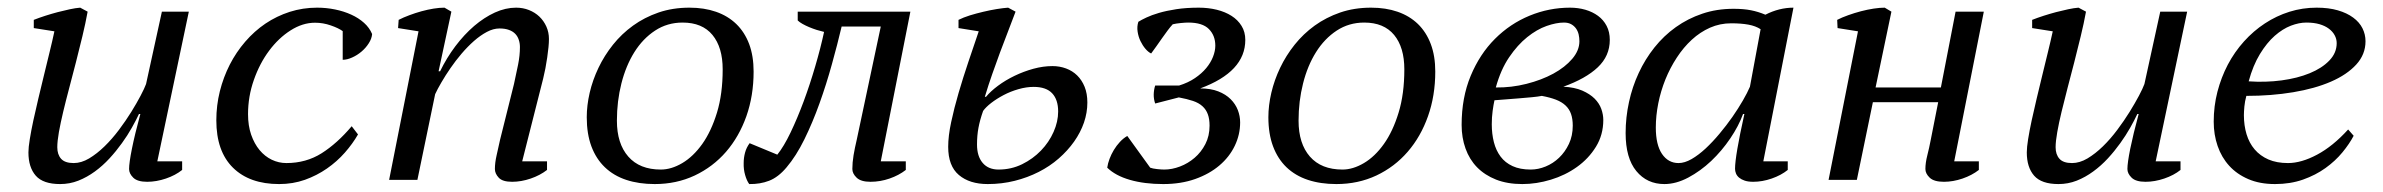

<svg xmlns="http://www.w3.org/2000/svg" viewBox="-20 -460 6094 491"><path d="M445.8 -47.4V-25.4Q428.7 -11.7 404.3 -3.4Q379.9 4.9 356.4 4.9Q331.5 4.9 320.8 -5.6Q310.1 -16.1 310.1 -27.8Q310.1 -43.5 317.4 -79.8Q324.7 -116.2 338.9 -168.5H335.4Q328.1 -152.8 317.1 -133.3Q306.2 -113.8 291.7 -93.8Q277.3 -73.7 260 -54.9Q242.7 -36.1 222.7 -21.5Q202.6 -6.8 180.4 2Q158.2 10.7 133.8 10.7Q90.3 10.7 71.5 -10.7Q52.7 -32.2 52.7 -70.3Q52.7 -83 56.2 -104.2Q59.6 -125.5 65.2 -151.6Q70.8 -177.7 77.9 -207.3Q85 -236.8 92.3 -267.1Q99.6 -297.4 106.7 -326.2Q113.8 -355 119.1 -379.9L66.4 -388.2V-409.2Q80.1 -414.6 95.9 -419.7Q111.8 -424.8 127.7 -429Q143.6 -433.1 158.4 -436.3Q173.3 -439.5 185.1 -440.4L204.1 -430.2Q198.7 -400.4 190.7 -367.2Q182.6 -334 174.1 -300.5Q165.5 -267.1 157 -234.9Q148.4 -202.6 141.6 -174.1Q134.8 -145.5 130.6 -122.1Q126.5 -98.6 126.5 -83.5Q126.5 -64.9 136.2 -54Q146 -43 168.5 -43Q188 -43 208 -54.9Q228 -66.9 247.3 -85.7Q266.6 -104.5 284.2 -127.9Q301.8 -151.4 315.7 -173.8Q329.6 -196.3 339.6 -215.3Q349.6 -234.4 353.5 -245.1L394 -430.2H462.9L382.3 -47.4Z M895.5 -116.2Q881.8 -92.3 861.8 -69.6Q841.8 -46.9 816.2 -29.1Q790.5 -11.2 759.8 -0.2Q729 10.7 693.8 10.7Q618.2 10.7 575.7 -31.2Q533.2 -73.2 533.2 -152.3Q533.2 -190.4 542.2 -226.6Q551.3 -262.7 567.6 -294.7Q584 -326.7 607.2 -353.5Q630.4 -380.4 658.9 -399.7Q687.5 -418.9 720.9 -429.7Q754.4 -440.4 791 -440.4Q814.5 -440.4 836.9 -435.8Q859.4 -431.2 878.2 -422.6Q897 -414.1 910.9 -401.6Q924.8 -389.2 931.6 -373Q930.7 -361.3 923.1 -349.4Q915.5 -337.4 904.5 -328.1Q893.6 -318.8 880.6 -313Q867.7 -307.1 856.4 -307.1V-380.4Q845.7 -388.2 825.9 -395Q806.2 -401.9 785.6 -401.9Q753.9 -401.9 723.1 -382.3Q692.4 -362.8 668.2 -330.3Q644 -297.9 629.2 -255.6Q614.3 -213.4 614.3 -168Q614.3 -138.7 622.3 -115.5Q630.4 -92.3 643.8 -76.2Q657.2 -60.1 675 -51.5Q692.9 -43 712.4 -43Q762.7 -43 802.5 -68.1Q842.3 -93.3 879.4 -137.2Z M1294.4 -245.1Q1300.3 -271.5 1304.9 -294.7Q1309.6 -317.9 1309.6 -339.8Q1309.6 -349.6 1306.6 -358.4Q1303.7 -367.2 1297.6 -373.5Q1291.5 -379.9 1281.5 -383.5Q1271.5 -387.2 1257.3 -387.2Q1241.7 -387.2 1225.1 -378.4Q1208.5 -369.6 1192.1 -355.2Q1175.8 -340.8 1160.4 -322.8Q1145 -304.7 1132.1 -285.9Q1119.1 -267.1 1108.9 -249.5Q1098.6 -231.9 1092.8 -219.2L1047.4 0H975.1L1050.3 -379.9L998 -388.2L999.5 -409.2Q1011.7 -415.5 1026.9 -421.1Q1042 -426.8 1057.9 -431.2Q1073.7 -435.5 1088.9 -438Q1104 -440.4 1116.7 -440.4L1134.3 -430.2L1101.6 -277.8H1105.5Q1122.1 -312 1144.5 -341.8Q1167 -371.6 1192.6 -393.6Q1218.3 -415.5 1245.6 -428Q1272.9 -440.4 1299.8 -440.4Q1317.4 -440.4 1332.8 -434.3Q1348.1 -428.2 1359.4 -417.5Q1370.6 -406.7 1377.2 -392.1Q1383.8 -377.4 1383.8 -360.4Q1383.8 -351.1 1382.6 -338.9Q1381.3 -326.7 1379.4 -313Q1377.4 -299.3 1374.8 -285.4Q1372.1 -271.5 1369.1 -259.3L1315.4 -47.4H1378.9V-25.4Q1361.3 -11.7 1337.2 -3.4Q1313 4.9 1289.6 4.9Q1265.1 4.9 1255.4 -5.6Q1245.6 -16.1 1245.6 -27.8Q1245.6 -43.9 1250 -63Q1254.4 -82 1258.8 -102.5Z M1480.5 -160.2Q1480.5 -190.4 1488 -222.9Q1495.6 -255.4 1510.5 -286.6Q1525.4 -317.9 1547.6 -345.7Q1569.8 -373.5 1598.9 -394.5Q1627.9 -415.5 1664.1 -428Q1700.2 -440.4 1743.2 -440.4Q1780.8 -440.4 1811 -429.9Q1841.3 -419.4 1862.8 -398.7Q1884.3 -377.9 1895.8 -347.4Q1907.2 -316.9 1907.2 -276.9Q1907.2 -215.3 1888.7 -162.8Q1870.1 -110.4 1836.7 -71.8Q1803.2 -33.2 1756.6 -11.2Q1710 10.7 1654.3 10.7Q1613.8 10.7 1581.5 0Q1549.3 -10.7 1526.9 -32.2Q1504.4 -53.7 1492.4 -85.7Q1480.5 -117.7 1480.5 -160.2ZM1725.6 -402.3Q1686.5 -402.3 1655.3 -381.8Q1624 -361.3 1602.3 -326.7Q1580.6 -292 1569.1 -246.6Q1557.6 -201.2 1557.6 -151.4Q1557.6 -92.8 1586.7 -59.6Q1615.7 -26.4 1669.9 -26.4Q1696.8 -26.4 1724.9 -43Q1752.9 -59.6 1775.9 -91.8Q1798.8 -124 1813.5 -171.9Q1828.1 -219.7 1828.1 -282.7Q1828.1 -338.9 1802 -370.6Q1775.9 -402.3 1725.6 -402.3Z M2232.4 -392.1H2132.3Q2121.6 -346.7 2107.4 -295.7Q2093.3 -244.6 2075.7 -195.6Q2058.1 -146.5 2037.1 -103.8Q2016.1 -61 1991.2 -31.7Q1970.2 -6.8 1947 2.2Q1923.8 11.2 1896 10.7Q1889.6 2 1885.5 -12.5Q1881.3 -26.9 1881.8 -43Q1881.8 -56.6 1885.3 -69.6Q1888.7 -82.5 1897 -93.8L1967.8 -64.5Q1984.4 -85 2001.7 -121.1Q2019 -157.2 2035.2 -200.7Q2051.3 -244.1 2064.9 -290.8Q2078.6 -337.4 2087.4 -378.4Q2078.6 -380.4 2068.6 -383.5Q2058.6 -386.7 2049.3 -390.6Q2040 -394.5 2032.2 -398.9Q2024.4 -403.3 2020 -407.7V-430.2H2308.1L2232.4 -47.4H2296.4V-25.4Q2278.8 -11.7 2254.9 -3.4Q2231 4.9 2206.1 4.9Q2181.6 4.9 2170.7 -5.6Q2159.7 -16.1 2159.7 -27.8Q2159.7 -43.9 2162.8 -63Q2166 -82 2170.9 -102.5Z M2494.1 -176.3Q2485.8 -152.8 2482.2 -133.1Q2478.5 -113.3 2478.5 -90.3Q2478.5 -60.5 2492.9 -43.5Q2507.3 -26.4 2533.7 -26.4Q2565.9 -26.4 2593.8 -40Q2621.6 -53.7 2642.1 -75Q2662.6 -96.2 2674.3 -122.6Q2686 -148.9 2686 -174.8Q2686 -205.1 2670.7 -221.4Q2655.3 -237.8 2623.5 -237.8Q2604.5 -237.8 2584.2 -231.9Q2564 -226.1 2546.4 -216.8Q2528.8 -207.5 2514.9 -196.8Q2501 -186 2494.1 -176.3ZM2501.5 -212.4Q2513.2 -226.6 2532.2 -240.7Q2551.3 -254.9 2574.5 -266.1Q2597.7 -277.3 2622.8 -284.2Q2647.9 -291 2671.4 -291Q2689.9 -291 2706.3 -284.9Q2722.7 -278.8 2734.6 -267.1Q2746.6 -255.4 2753.7 -238Q2760.7 -220.7 2760.7 -197.8Q2760.7 -171.9 2752 -146.5Q2743.2 -121.1 2726.8 -97.9Q2710.4 -74.7 2687.5 -54.7Q2664.6 -34.7 2636.2 -20.3Q2607.9 -5.9 2575 2.4Q2542 10.7 2505.9 10.7Q2459.5 10.7 2432.1 -12.5Q2404.8 -35.6 2404.8 -84.5Q2404.8 -112.3 2412.4 -147.7Q2419.9 -183.1 2431.4 -222.4Q2442.9 -261.7 2456.5 -302Q2470.2 -342.3 2482.9 -379.9L2431.2 -388.2V-409.2Q2443.8 -415.5 2460.4 -420.7Q2477.1 -425.8 2494.6 -429.9Q2512.2 -434.1 2528.8 -436.8Q2545.4 -439.5 2558.1 -440.4L2577.1 -430.2Q2566.9 -402.8 2556.9 -377.2Q2546.9 -351.6 2537.1 -325.2Q2527.3 -298.8 2517.6 -271Q2507.8 -243.2 2498.5 -212.4Z M2811.5 -31.2Q2813 -42 2817.4 -53.7Q2821.8 -65.4 2828.4 -76.4Q2835 -87.4 2843.8 -96.9Q2852.5 -106.4 2862.8 -112.3L2921.4 -31.2Q2927.7 -28.8 2939 -27.6Q2950.2 -26.4 2957.5 -26.4Q2977.1 -26.4 2997.6 -34.2Q3018.1 -42 3034.9 -56.4Q3051.8 -70.8 3062.5 -91.6Q3073.2 -112.3 3073.2 -138.7Q3073.2 -155.8 3068.8 -167.7Q3064.5 -179.7 3055.2 -188.2Q3045.9 -196.8 3030.8 -201.9Q3015.6 -207 2994.6 -210.9L2934.1 -195.3Q2930.2 -206.5 2930.4 -218.5Q2930.7 -230.5 2934.1 -241.2H2995.1Q3018.6 -248.5 3035.9 -260.3Q3053.2 -272 3064.7 -285.9Q3076.2 -299.8 3082 -314.7Q3087.9 -329.6 3087.9 -343.3Q3087.9 -369.1 3071.5 -385.7Q3055.2 -402.3 3018.6 -402.3Q3011.7 -402.3 2999.5 -401.1Q2987.3 -399.9 2979 -397.9Q2972.7 -391.1 2965.8 -381.8Q2959 -372.6 2951.7 -362.3Q2944.3 -352.1 2937.3 -341.8Q2930.2 -331.5 2923.8 -323.2Q2916.5 -326.7 2909.2 -335.2Q2901.9 -343.8 2896.5 -355Q2891.1 -366.2 2889.2 -379.2Q2887.2 -392.1 2891.1 -404.3Q2898.9 -409.2 2911.9 -415.3Q2924.8 -421.4 2943.8 -427Q2962.9 -432.6 2988.3 -436.5Q3013.7 -440.4 3045.9 -440.4Q3069.8 -440.4 3091.6 -435.1Q3113.3 -429.7 3129.4 -419.4Q3145.5 -409.2 3155 -393.8Q3164.6 -378.4 3164.6 -357.9Q3164.6 -276.4 3049.3 -233.9Q3076.2 -233.9 3095.5 -226.3Q3114.7 -218.8 3127.2 -206.3Q3139.6 -193.8 3145.5 -178.5Q3151.4 -163.1 3151.4 -147Q3151.4 -115.7 3137.7 -87.2Q3124 -58.6 3098.4 -36.9Q3072.8 -15.1 3036.4 -2.2Q3000 10.7 2954.6 10.7Q2906.7 10.7 2869.6 0Q2832.5 -10.7 2811.5 -31.2Z M3223.6 -160.2Q3223.6 -190.4 3231.2 -222.9Q3238.8 -255.4 3253.7 -286.6Q3268.6 -317.9 3290.8 -345.7Q3313 -373.5 3342 -394.5Q3371.1 -415.5 3407.2 -428Q3443.4 -440.4 3486.3 -440.4Q3523.9 -440.4 3554.2 -429.9Q3584.5 -419.4 3606 -398.7Q3627.4 -377.9 3638.9 -347.4Q3650.4 -316.9 3650.4 -276.9Q3650.4 -215.3 3631.8 -162.8Q3613.3 -110.4 3579.8 -71.8Q3546.4 -33.2 3499.8 -11.2Q3453.1 10.7 3397.5 10.7Q3356.9 10.7 3324.7 0Q3292.5 -10.7 3270 -32.2Q3247.6 -53.7 3235.6 -85.7Q3223.6 -117.7 3223.6 -160.2ZM3468.8 -402.3Q3429.7 -402.3 3398.4 -381.8Q3367.2 -361.3 3345.5 -326.7Q3323.7 -292 3312.3 -246.6Q3300.8 -201.2 3300.8 -151.4Q3300.8 -92.8 3329.8 -59.6Q3358.9 -26.4 3413.1 -26.4Q3439.9 -26.4 3468 -43Q3496.1 -59.6 3519 -91.8Q3542 -124 3556.6 -171.9Q3571.3 -219.7 3571.3 -282.7Q3571.3 -338.9 3545.2 -370.6Q3519 -402.3 3468.8 -402.3Z M4096.7 -357.9Q4096.7 -316.9 4065.9 -287.8Q4035.2 -258.8 3978 -238.3Q4006.8 -236.8 4026.4 -228.3Q4045.9 -219.7 4057.9 -207.8Q4069.8 -195.8 4075 -181.4Q4080.1 -167 4080.1 -153.3Q4080.1 -115.2 4061.3 -84.7Q4042.5 -54.2 4012.7 -33Q3982.9 -11.7 3946 -0.5Q3909.2 10.7 3873 10.7Q3835 10.7 3805.9 -0.7Q3776.9 -12.2 3757.3 -32.2Q3737.8 -52.2 3727.8 -80.1Q3717.8 -107.9 3717.8 -140.6Q3717.8 -210.4 3741 -266.1Q3764.2 -321.8 3803 -360.6Q3841.8 -399.4 3891.6 -419.9Q3941.4 -440.4 3995.1 -440.4Q4015.6 -440.4 4034.2 -435.1Q4052.7 -429.7 4066.7 -419.4Q4080.6 -409.2 4088.6 -393.8Q4096.7 -378.4 4096.7 -357.9ZM4002 -138.7Q4002 -155.8 3997.6 -168.5Q3993.2 -181.2 3983.6 -190.2Q3974.1 -199.2 3959 -205.1Q3943.8 -210.9 3922.9 -214.8Q3913.6 -212.9 3897.7 -211.4Q3881.8 -210 3864.5 -208.5Q3847.2 -207 3830.3 -205.8Q3813.5 -204.6 3801.8 -203.6Q3799.3 -192.4 3797.1 -176.3Q3794.9 -160.2 3794.9 -142.1Q3794.9 -117.7 3800.3 -96.4Q3805.7 -75.2 3817.4 -59.6Q3829.1 -43.9 3848.1 -35.2Q3867.2 -26.4 3894.5 -26.4Q3913.6 -26.4 3932.6 -34.2Q3951.7 -42 3967 -56.6Q3982.4 -71.3 3992.2 -92Q4002 -112.8 4002 -138.7ZM3979.5 -402.3Q3960 -402.3 3935.1 -393.6Q3910.2 -384.8 3885.5 -365Q3860.8 -345.2 3839.4 -313.7Q3817.9 -282.2 3805.2 -236.3Q3845.2 -235.8 3883.8 -245.6Q3922.4 -255.4 3952.4 -271.7Q3982.4 -288.1 4000.7 -309.6Q4019 -331.1 4019 -354.5Q4019 -363.3 4017.1 -371.8Q4015.1 -380.4 4010.3 -387.2Q4005.4 -394 3997.8 -398.2Q3990.2 -402.3 3979.5 -402.3Z M4272.5 -43Q4288.1 -43 4305.9 -53.2Q4323.7 -63.5 4341.8 -80.3Q4359.9 -97.2 4377.4 -118.2Q4395 -139.2 4410.2 -160.9Q4425.3 -182.6 4437 -202.9Q4448.7 -223.1 4455.1 -238.3L4482.4 -385.3Q4469.7 -393.6 4451.2 -397Q4432.6 -400.4 4407.2 -400.4Q4378.4 -400.4 4353 -389.2Q4327.6 -377.9 4306.4 -358.4Q4285.2 -338.9 4268.1 -312.7Q4251 -286.6 4239 -257.1Q4227.1 -227.5 4220.7 -195.8Q4214.4 -164.1 4214.4 -133.8Q4214.4 -89.8 4230.2 -66.4Q4246.1 -43 4272.5 -43ZM4437.5 -168.5Q4426.3 -137.7 4404.8 -106Q4383.3 -74.2 4356 -48.3Q4328.6 -22.5 4297.4 -5.9Q4266.1 10.7 4236.3 10.7Q4191.9 10.7 4164.6 -22.5Q4137.2 -55.7 4137.2 -119.6Q4137.2 -159.7 4145.8 -199Q4154.3 -238.3 4170.7 -273.4Q4187 -308.6 4210.9 -338.6Q4234.9 -368.7 4265.6 -390.6Q4296.4 -412.6 4333.3 -425Q4370.1 -437.5 4413.1 -437.5Q4439 -437.5 4457.5 -433.8Q4476.1 -430.2 4494.6 -422.4Q4529.8 -440.4 4566.4 -440.4L4489.3 -47.4H4551.8V-25.4Q4534.7 -11.7 4510.7 -3.4Q4486.8 4.9 4463.4 4.9Q4450.7 4.9 4441.9 2Q4433.1 -1 4427.5 -5.6Q4421.9 -10.3 4419.4 -16.4Q4417 -22.5 4417 -28.3Q4417 -61 4440.9 -168.5Z M5053.2 -430.2 4977.5 -47.4H5040.5V-25.4Q5022.9 -11.7 4998.8 -3.4Q4974.6 4.9 4951.2 4.9Q4925.8 4.9 4914.8 -5.6Q4903.8 -16.1 4903.8 -27.8Q4903.8 -43.5 4908.7 -62.7Q4913.6 -82 4917.5 -102.5L4936.5 -198.7H4769.5L4728.5 0H4656.2L4731.4 -379.9L4679.2 -388.2L4678.2 -409.2Q4690.4 -415.5 4706.3 -421.1Q4722.2 -426.8 4738.8 -431.2Q4755.4 -435.5 4771.5 -438Q4787.6 -440.4 4799.8 -440.4L4816.9 -430.2L4776.4 -236.3H4943.4L4981 -430.2Z M5556.2 -47.4V-25.4Q5539.1 -11.7 5514.6 -3.4Q5490.2 4.9 5466.8 4.9Q5441.9 4.9 5431.2 -5.6Q5420.4 -16.1 5420.4 -27.8Q5420.4 -43.5 5427.7 -79.8Q5435.1 -116.2 5449.2 -168.5H5445.8Q5438.5 -152.8 5427.5 -133.3Q5416.5 -113.8 5402.1 -93.8Q5387.7 -73.7 5370.4 -54.9Q5353 -36.1 5333 -21.5Q5313 -6.8 5290.8 2Q5268.6 10.7 5244.1 10.7Q5200.7 10.7 5181.9 -10.7Q5163.1 -32.2 5163.1 -70.3Q5163.1 -83 5166.5 -104.2Q5169.9 -125.5 5175.5 -151.6Q5181.2 -177.7 5188.2 -207.3Q5195.3 -236.8 5202.6 -267.1Q5210 -297.4 5217 -326.2Q5224.1 -355 5229.5 -379.9L5176.8 -388.2V-409.2Q5190.4 -414.6 5206.3 -419.7Q5222.2 -424.8 5238 -429Q5253.9 -433.1 5268.8 -436.3Q5283.7 -439.5 5295.4 -440.4L5314.5 -430.2Q5309.1 -400.4 5301 -367.2Q5293 -334 5284.4 -300.5Q5275.9 -267.1 5267.3 -234.9Q5258.8 -202.6 5252 -174.1Q5245.1 -145.5 5241 -122.1Q5236.8 -98.6 5236.8 -83.5Q5236.8 -64.9 5246.6 -54Q5256.3 -43 5278.8 -43Q5298.3 -43 5318.4 -54.9Q5338.4 -66.9 5357.7 -85.7Q5377 -104.5 5394.5 -127.9Q5412.1 -151.4 5426 -173.8Q5439.9 -196.3 5450 -215.3Q5460 -234.4 5463.9 -245.1L5504.4 -430.2H5573.2L5492.7 -47.4Z M5999 -112.8Q5988.3 -92.3 5970.2 -70.3Q5952.1 -48.3 5927 -30.3Q5901.9 -12.2 5869.4 -0.7Q5836.9 10.7 5797.9 10.7Q5758.8 10.7 5729.5 -2Q5700.2 -14.6 5680.7 -36.1Q5661.1 -57.6 5651.1 -86.7Q5641.1 -115.7 5641.1 -148.9Q5641.1 -188.5 5650.6 -225.3Q5660.2 -262.2 5677.2 -294.7Q5694.3 -327.1 5718.5 -354Q5742.7 -380.9 5772 -400.1Q5801.3 -419.4 5834.7 -429.9Q5868.2 -440.4 5904.3 -440.4Q5935.1 -440.4 5958.5 -433.6Q5981.9 -426.8 5997.8 -415Q6013.7 -403.3 6021.5 -387.7Q6029.3 -372.1 6029.3 -354.5Q6029.3 -320.8 6005.6 -294.9Q5981.9 -269 5940.9 -251.2Q5899.9 -233.4 5844.2 -224.1Q5788.6 -214.8 5724.6 -214.8Q5720.7 -200.7 5719.5 -187.5Q5718.3 -174.3 5718.3 -165.5Q5718.3 -139.2 5725.1 -116.7Q5731.9 -94.2 5745.8 -77.9Q5759.8 -61.5 5781 -52.2Q5802.2 -43 5831.1 -43Q5865.2 -43 5905.5 -64.5Q5945.8 -85.9 5984.9 -128.9ZM5877.9 -402.3Q5859.4 -402.3 5838.4 -394.3Q5817.4 -386.2 5797.1 -368.4Q5776.9 -350.6 5759.3 -321.8Q5741.7 -293 5730.5 -252Q5773.9 -249 5814.5 -254.4Q5855 -259.8 5886.5 -272.7Q5918 -285.6 5936.8 -305.2Q5955.6 -324.7 5955.6 -349.6Q5955.6 -360.4 5950.4 -369.9Q5945.3 -379.4 5935.5 -386.7Q5925.8 -394 5911.4 -398.2Q5897 -402.3 5877.9 -402.3Z"/></svg>

Font: PT Astra Serif
Style: Italic
Weight: 400
Italic angle: -16°
Designer: A.Korolkova, I. Chaeva
Foundry: ParaType Ltd
Version: Version 1.001